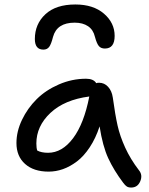

<svg xmlns="http://www.w3.org/2000/svg" viewBox="-20 -778 673 866"><path d="M319.8 -757.8Q400.9 -757.8 449 -716.3Q497.1 -674.8 497.1 -616.2Q497.1 -559.1 453.1 -559.1Q435.5 -559.1 426 -570.1Q416.5 -581.1 408.2 -611.8Q400.9 -643.6 377.2 -659.7Q353.5 -675.8 316.9 -675.8Q236.8 -675.8 219.2 -611.8Q210.9 -578.6 201.7 -566.4Q192.4 -554.2 175.8 -554.2Q137.2 -554.2 137.2 -602.1Q137.2 -669.4 184.6 -713.6Q231.9 -757.8 319.8 -757.8ZM199.2 -3.9Q131.8 -3.9 93 -38.6Q54.2 -73.2 54.2 -132.8Q54.2 -185.1 79.1 -237.3Q104 -289.6 145.3 -330.6Q186.5 -371.6 245.6 -397.2Q304.7 -422.9 368.2 -422.9Q401.9 -422.9 414.1 -402.8Q418 -404.8 426.8 -404.8Q450.7 -404.8 467.5 -386.5Q484.4 -368.2 488.8 -337.9Q499.5 -259.8 510.3 -211.9Q521 -164.1 544.7 -112.1Q568.4 -60.1 606.9 -9.8Q624.5 11.7 612.5 39.8Q600.6 67.9 571.8 67.9Q559.1 67.9 551.8 63Q544.4 58.1 536.1 46.9Q493.7 -9.3 468.3 -64.2Q442.9 -119.1 429.2 -208Q411.6 -154.3 384.8 -113.8Q357.9 -73.2 326.9 -49.8Q295.9 -26.4 263.9 -15.1Q231.9 -3.9 199.2 -3.9ZM144 -130.9Q144 -110.8 147.9 -99.1Q166.5 -88.9 196.8 -88.9Q260.3 -88.9 309.6 -154.5Q358.9 -220.2 382.8 -342.8Q270.5 -328.1 207.3 -268.6Q144 -209 144 -130.9Z"/></svg>

Font: Shantell Sans Irregular Bouncy
Style: Regular
Weight: 400
Designer: Stephen Nixon, Anya Danilova, Shantell Martin
Foundry: Arrow Type
Version: Version 1.006;[9816181b4]